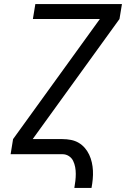

<svg xmlns="http://www.w3.org/2000/svg" viewBox="-20 -755 640 940"><path d="M344 165Q347 148 349 130.5Q351 113 351 96Q351 79 348 63Q345 47 338 32.5Q331 18 317 9Q303 0 286 0H32L44 -74L469 -662H141L153 -735H577L565 -662L140 -74H286Q307 -74 327.5 -70Q348 -66 365 -56Q382 -46 395 -31Q408 -16 416.5 2Q425 20 429.5 40Q434 60 435 80.5Q436 101 434 122.5Q432 144 428 165Z"/></svg>

Font: Iosevka Custom Oblique
Style: Regular
Weight: 400
Italic angle: -9°
Designer: Belleve Invis
Foundry: Belleve Invis
Version: Version 27.0.1